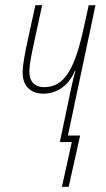

<svg xmlns="http://www.w3.org/2000/svg" viewBox="-20 -546 407 738"><path d="M218 172H244L288 -25H241L347 -526H321L301 -435C268 -286 230 -211 150 -211C116 -211 93 -230 93 -269C93 -303 103 -344 111 -383L142 -526H116L87 -393C78 -352 67 -298 67 -267C67 -213 100 -186 147 -186C201 -186 245 -219 268 -274H270C263 -250 258 -228 253 -204L210 0H256Z"/></svg>

Font: Noto Sans ExtraCondensed Thin
Style: Italic
Weight: 100
Width: 2
Italic angle: -12°
Designer: Monotype Design Team
Foundry: Monotype Imaging Inc.
Version: Version 2.013